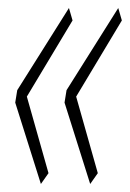

<svg xmlns="http://www.w3.org/2000/svg" viewBox="-20 -510 324 479"><path d="M82 -51 18 -254 23 -285 152 -490 161 -459 47 -269 101 -78ZM205 -51 141 -254 146 -285 275 -490 284 -459 170 -269 224 -78Z"/></svg>

Font: Georama Condensed ExtraLight
Style: Italic
Weight: 200
Width: 3
Italic angle: -9°
Designer: Jean-Baptiste Levee
Foundry: Production Type
Version: Version 1.000